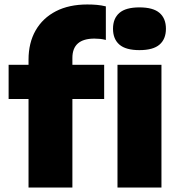

<svg xmlns="http://www.w3.org/2000/svg" viewBox="-20 -838 800 858"><path d="M107.5 0V-395.5H18.5V-548.5H107.5V-571Q107.5 -646.5 139.2 -702Q171 -757.5 229.8 -787.8Q288.5 -818 370 -818Q394 -818 413.2 -816.2Q432.5 -814.5 453 -809.5V-659.5Q440 -663 427.5 -664.2Q415 -665.5 402 -665.5Q303.5 -665.5 303.5 -579V-548.5H445.5V-395.5H303.5V0ZM603 -614Q542 -614 513.5 -638.8Q485 -663.5 485 -709.5Q485 -755.5 513.5 -780.2Q542 -805 603 -805Q664.5 -805 693 -780.2Q721.5 -755.5 721.5 -709.5Q721.5 -663.5 693 -638.8Q664.5 -614 603 -614ZM505 0V-548.5H701.5V0Z"/></svg>

Font: Encode Sans SemiExpanded SemiExpanded ExtraBold
Style: Regular
Weight: 800
Width: 6
Designer: Multiple Designers
Foundry: Impallari Type
Version: Version 3.000; ttfautohint (v1.8.3) -l 8 -r 50 -G 200 -x 14 